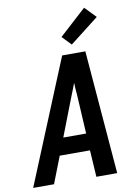

<svg xmlns="http://www.w3.org/2000/svg" viewBox="-110 -1056 815 1125"><g transform="rotate(-10 297.0 -494.0)"><path d="M-6 0 296 -735H434L494 0H370L360 -159H180L118 0ZM355 -260 342 -490Q340 -509 339 -527.5Q338 -546 337 -565Q330 -546 323 -527.5Q316 -509 308 -490L219 -260ZM363 -788 311 -842 471 -988 535 -922Z"/></g></svg>

Font: Iosevka Aile
Style: Bold Italic
Weight: 700
Italic angle: -9°
Designer: Belleve Invis
Foundry: Belleve Invis
Version: Version 28.0.1; ttfautohint (v1.8.4)